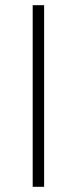

<svg xmlns="http://www.w3.org/2000/svg" viewBox="-20 -720 296 740"><path d="M106 -700H150V0H106Z"/></svg>

Font: Retni Sans Light
Style: Regular
Weight: 300
Designer: Vitaly Kuzmin
Foundry: ParaType Ltd.
Version: Version 1.00;March 2, 2019;FontCreator 11.5.0.2425 64-bit; t